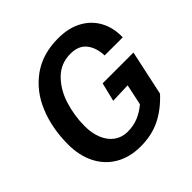

<svg xmlns="http://www.w3.org/2000/svg" viewBox="-188 -862 1027 1027"><g transform="rotate(-45 325.0 -349.0)"><path d="M36 -270Q36 -392 77 -492Q118 -592 200 -651Q282 -710 400 -710Q479 -710 535.5 -679Q592 -648 621 -593.5Q650 -539 648 -469H511Q509 -530 479 -567.5Q449 -605 388 -605Q315 -605 265 -555.5Q215 -506 191.5 -430.5Q168 -355 168 -277Q168 -222 185.5 -180.5Q203 -139 235 -116Q267 -93 310 -93Q354 -93 390.5 -108Q427 -123 460 -151L485 -269L372 -265L398 -371H631L576 -115Q518 -52 452.5 -20Q387 12 303 12Q222 12 161.5 -23Q101 -58 68.5 -122Q36 -186 36 -270Z"/></g></svg>

Font: Azeret Mono Medium
Style: Italic
Weight: 500
Italic angle: -12°
Designer: Martin Vácha
Foundry: Displaay
Version: Version 1.000; Glyphs 3.0.3, build 3074